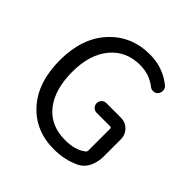

<svg xmlns="http://www.w3.org/2000/svg" viewBox="-196 -907 1080 1080"><g transform="rotate(45 344.0 -367.0)"><path d="M387.7 12.7Q240.2 12.7 148.9 -88.9Q57.6 -190.4 57.6 -366.2Q57.6 -541 151.9 -644Q246.1 -747.1 393.6 -747.1Q499 -747.1 577.1 -682.6Q589.8 -671.9 589.8 -653.3Q589.8 -637.7 580.1 -626Q570.3 -614.3 554.2 -613.3Q538.1 -612.3 526.4 -622.1Q470.7 -666 396.5 -666Q285.2 -666 219.2 -585.9Q153.3 -505.9 153.3 -369.1Q153.3 -228.5 216.8 -148.4Q280.3 -68.4 397.5 -68.4Q475.6 -68.4 522.5 -104.5Q530.3 -110.4 530.3 -121.1V-293Q530.3 -302.7 520.5 -302.7H413.1Q397.5 -302.7 386.2 -314Q375 -325.2 375 -341.3Q375 -357.4 386.2 -368.7Q397.5 -379.9 413.1 -379.9H530.3Q565.4 -379.9 590.3 -355Q615.2 -330.1 615.2 -294.9V-157.2Q615.2 -113.3 598.1 -76.7Q581.1 -40 546.9 -22.5Q475.6 12.7 387.7 12.7Z"/></g></svg>

Font: Gen Jyuu GothicX Regular
Style: Regular
Weight: 400
Designer: [Source Han Sans]
Ryoko NISHIZUKA  (kana & ideographs); Paul D. Hunt (Latin, Greek & Cyrillic); Wenlong ZHANG  (bopomofo
Version: Version 1.002.20150607